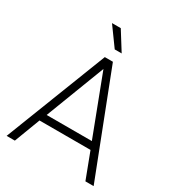

<svg xmlns="http://www.w3.org/2000/svg" viewBox="-209 -1021 1048 1146"><g transform="rotate(30 314.5 -448.5)"><path d="M363.3 -769.5Q350.6 -769.5 315.4 -769.5Q292 -801.8 222.7 -897.5Q238.3 -897.5 283.2 -897.5Q302.7 -865.2 363.3 -769.5ZM557.6 0Q541 -44.9 490.2 -177.7Q402.3 -177.7 138.7 -177.7Q122.1 -133.8 71.3 0Q56.6 0 14.6 0Q83 -174.8 287.1 -700.2Q300.8 -700.2 342.8 -700.2Q411.1 -525.4 614.3 0Q599.6 0 557.6 0ZM159.2 -227.5Q237.3 -227.5 470.7 -227.5Q431.6 -330.1 315.4 -634.8Q276.4 -533.2 159.2 -227.5Z"/></g></svg>

Font: LeFont
Style: ExtraLight
Weight: 200
Designer: Leryon MEDIA
Version: Version 1.0